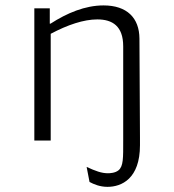

<svg xmlns="http://www.w3.org/2000/svg" viewBox="-20 -532 660 727"><path d="M387 175.5C440.5 175.5 510 144.5 510 18V-10L508 -386C507.5 -464 461 -511.5 372 -511.5C302 -511.5 233.5 -482.5 171.5 -442.5H168.5V-500.5H110V0H172V-404C236 -438 297 -458.5 348.5 -458.5C406 -458.5 446.5 -433 446.5 -356.5V0C446.5 66 447.5 97.5 428.5 113C416 123 397 124 388.5 124C364.5 124 341.5 115.5 308 100L319 157C335 165.5 358 175.5 387 175.5Z"/></svg>

Font: Monaspace Argon ExtraLight
Style: Regular
Weight: 200
Designer: Riley Cran & the Lettermatic Team
Foundry: Lettermatic
Version: Version 1.000 (Monaspace Argon)